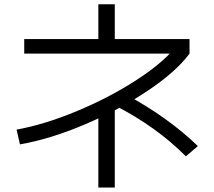

<svg xmlns="http://www.w3.org/2000/svg" viewBox="-20 -793 978 878"><path d="M777.3 -571.3 796.9 -547.9H90.8V-614.3H429.7V-773.4H504.9V-614.3H846.7V-547.9Q785.2 -464.8 655.3 -377.9Q525.4 -291 368.2 -224.1Q210.9 -157.2 71.3 -132.8L55.7 -200.2Q183.6 -223.6 328.6 -283.7Q473.6 -343.8 595.2 -421.4Q716.8 -499 777.3 -571.3ZM429.7 -306.6H504.9V64.5H429.7ZM509.8 -308.6 561.5 -357.4Q652.3 -308.6 735.4 -249Q818.4 -189.5 884.8 -125L830.1 -78.1Q761.7 -146.5 682.1 -203.6Q602.5 -260.7 509.8 -308.6Z"/></svg>

Font: WEMIX Pretendard Variable
Style: Regular
Weight: 400
Designer: Base glyphs from Inter by Rasmus Andersson; Hangeul glyphs from Noto Sans CJK(Source Han Sans) by Jang Soo-young and Kan
Foundry: Kil Hyung-jin
Version: Version 1.000;Glyphs 3.2 (3208)